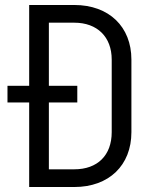

<svg xmlns="http://www.w3.org/2000/svg" viewBox="-20 -750 640 770"><path d="M97 0H278C417 0 507 -87 507 -220V-511C507 -643 417 -730 278 -730H97V-406H10V-339H97ZM176 -71V-339H290V-406H176V-659H278C370 -659 428 -602 428 -511V-220C428 -127 371 -71 278 -71Z"/></svg>

Font: JetBrains Mono Light
Style: Regular
Weight: 336
Monospace: yes
Designer: Philipp Nurullin, Konstantin Bulenkov
Foundry: JetBrains
Version: Version 2.305